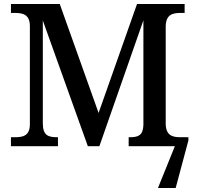

<svg xmlns="http://www.w3.org/2000/svg" viewBox="-20 -734 987 964"><path d="M926 -45H886C845 -45 812 -54 812 -115V-599C812 -660 845 -669 886 -669H907V-714H668L475 -167L280 -714H35V-669H56C96 -669 130 -660 130 -603V-110C130 -53 96 -45 56 -45H35V0H271V-45H267C222 -45 195 -54 195 -115V-631L421 0H479L700 -632V-106C698 -53 673 -45 631 -45H626V0H858L773 210H862L926 -29Z"/></svg>

Font: Noto Serif Thai Medium
Style: Regular
Weight: 500
Designer: Monotype Design Team
Foundry: Monotype Imaging Inc.
Version: Version 1.901;PS 001.901;hotconv 1.0.88;makeotf.lib2.5.64775